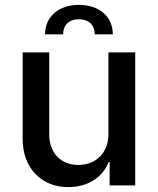

<svg xmlns="http://www.w3.org/2000/svg" viewBox="-20 -761 648 788"><path d="M425 -209C425 -135 374 -84 302 -84C229 -84 182 -134 182 -209V-546H73V-189C73 -73 149 7 260 7C339 7 401 -32 426 -96H430V0H535V-546H425ZM165 -620H239C239 -658 263 -682 304 -682C344 -682 369 -658 369 -620H443C443 -693 387 -741 304 -741C221 -741 165 -693 165 -620Z"/></svg>

Font: Wafeq Medium
Style: Regular
Weight: 500
Designer: Rasmus Andersson & Azza Alameddine
Foundry: Google & TypeTogether
Version: Version 3.000;January 28, 2025;FontCreator 15.0.0.3014 64-bi